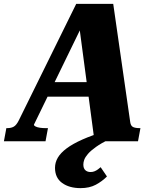

<svg xmlns="http://www.w3.org/2000/svg" viewBox="-67 -730 799 992"><path d="M168 -305.8H427.2L415.8 -230.4H143.6ZM646 0H421.4L340.2 -611.2H364L108.4 -86Q107.8 -81 116.6 -76.5Q125.4 -72 139.3 -70Q153.2 -68 167.6 -68H180.8L168.2 0H-46.8L-34.2 -68H-29.2Q-8.6 -68 4.9 -76.1Q18.4 -84.2 30.4 -108.6L326.8 -710H518L606 -98Q608.8 -79.2 620.8 -73.6Q632.8 -68 654.2 -68H658.6ZM478.6 -52.6 500.4 -12.4Q455.8 10 428.7 29.3Q401.6 48.6 387.4 65.2Q373.2 81.8 368.4 95.1Q363.6 108.4 363.6 120Q363.6 139.8 373.9 149.3Q384.2 158.8 400.8 158.8Q412.4 158.8 421.9 154.8Q431.4 150.8 439.3 144.9Q447.2 139 453 133.8L485.6 181.8Q460.6 207 427.9 224.5Q395.2 242 349.4 242Q290.8 242 254 215.3Q217.2 188.6 217.2 137Q217.2 109.4 231.8 84.5Q246.4 59.6 277.7 36.3Q309 13 358.7 -9.1Q408.4 -31.2 478.6 -52.6Z"/></svg>

Font: Roboto Serif 20pt
Style: Italic
Weight: 400
Italic angle: -10°
Designer: Greg Gazdowicz
Foundry: Commercial Type
Version: Version 1.008